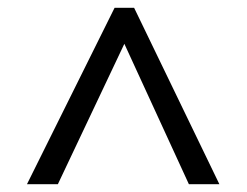

<svg xmlns="http://www.w3.org/2000/svg" viewBox="-20 -739 632 491"><path d="M273 -719H323L541 -268H463L298 -627L128 -268H49Z"/></svg>

Font: usinhala15
Style: Book
Weight: 400
Designer: Jelle Bosma - Monotype Design Team
Foundry: Monotype Imaging Inc.
Version: Version 2.003